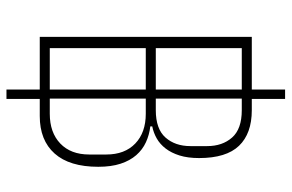

<svg xmlns="http://www.w3.org/2000/svg" viewBox="-174 -646 902 594"><g transform="rotate(90 277.0 -349.0)"><path d="M286 82H257V-21H94V-677H257V-780H286V-677H321Q393 -677 431 -637.5Q469 -598 469 -514Q469 -479 461 -453.5Q453 -428 439.5 -410.5Q426 -393 408.5 -383Q391 -373 371 -369V-363Q397 -360 420 -349.5Q443 -339 460 -319.5Q477 -300 486.5 -271Q496 -242 496 -202Q496 -113 455 -67Q414 -21 339 -21H286ZM257 -380V-646H129V-380ZM285 -380H321Q379 -380 405.5 -410Q432 -440 432 -487V-539Q432 -586 405.5 -616Q379 -646 321 -646H285ZM257 -52V-349H129V-52ZM285 -52H332Q390 -52 424 -84.5Q458 -117 458 -174V-227Q458 -284 424 -316.5Q390 -349 332 -349H285Z"/></g></svg>

Font: IBM Plex Sans Cond ExtLt
Style: Regular
Weight: 200
Width: 3
Designer: Mike Abbink, Paul van der Laan, Pieter van Rosmalen
Foundry: Bold Monday
Version: Version 1.3